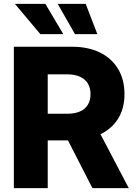

<svg xmlns="http://www.w3.org/2000/svg" viewBox="-20 -968 700 988"><path d="M51.3 0V-727.5H350.1Q433.6 -727.5 494.1 -697.8Q554.7 -668 587.6 -613.3Q620.6 -558.6 620.6 -483.4Q620.6 -409.2 586.7 -355.7Q552.7 -302.2 490.2 -273.9Q427.7 -245.6 342.8 -245.6H156.2V-382.8H327.1Q365.2 -382.8 391.6 -394.5Q418 -406.2 431.9 -428.7Q445.8 -451.2 445.8 -483.4Q445.8 -516.1 431.9 -538.6Q418 -561 391.4 -573.2Q364.7 -585.4 327.1 -585.4H225.6V0ZM455.6 0 286.1 -330.6H469.2L642.6 0ZM365.7 -792.5 276.9 -948.2H420.9L481 -792.5ZM187.5 -792.5 56.6 -948.2H213.4L305.7 -792.5Z"/></svg>

Font: Inter 24pt ExtraBold
Style: Regular
Weight: 800
Designer: Rasmus Andersson
Foundry: rsms
Version: Version 4.001;git-66647c0bb